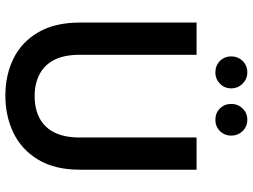

<svg xmlns="http://www.w3.org/2000/svg" viewBox="-133 -796 941 715"><g transform="rotate(90 337.5 -438.5)"><path d="M336 12Q260 12 198.5 -18Q137 -48 100.5 -110Q64 -172 64 -266V-700H184V-265Q184 -208 202.5 -171Q221 -134 256 -115.5Q291 -97 338 -97Q386 -97 420.5 -115.5Q455 -134 473.5 -171Q492 -208 492 -265V-700H612V-266Q612 -172 574.5 -110Q537 -48 474.5 -18Q412 12 336 12ZM250 -770Q224 -770 207 -787Q190 -804 190 -829Q190 -854 207 -871.5Q224 -889 250 -889Q274 -889 291.5 -871.5Q309 -854 309 -829Q309 -804 291.5 -787Q274 -770 250 -770ZM426 -770Q401 -770 384 -787Q367 -804 367 -829Q367 -854 384 -871.5Q401 -889 426 -889Q451 -889 468 -871.5Q485 -854 485 -829Q485 -804 468 -787Q451 -770 426 -770Z"/></g></svg>

Font: DM Sans 11pt SemiBold
Style: Regular
Weight: 600
Version: Version 4.004;gftools[0.9.30]